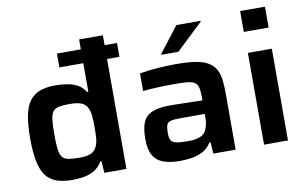

<svg xmlns="http://www.w3.org/2000/svg" viewBox="-77 -893 1679 1051"><g transform="rotate(-10 762.5 -367.5)"><path d="M283 -611V-688H617V-611ZM247 8Q196 8 160 -4.5Q124 -17 101.5 -46.5Q79 -76 68.5 -127Q58 -178 58 -254Q58 -331 68 -382Q78 -433 100.5 -462.5Q123 -492 158 -505Q193 -518 244 -518Q280 -518 311 -512.5Q342 -507 367 -493.5Q392 -480 409 -452H416V-743H548V0H425L421 -65H414Q397 -35 370.5 -19Q344 -3 312 2.5Q280 8 247 8ZM305 -105Q347 -105 369.5 -115Q392 -125 402 -147Q412 -168 414 -194.5Q416 -221 416 -255Q416 -292 413.5 -318Q411 -344 402 -362Q392 -385 369 -394.5Q346 -404 304 -404Q266 -404 243.5 -399.5Q221 -395 210 -380Q199 -365 195.5 -335Q192 -305 192 -255Q192 -204 195.5 -174Q199 -144 210 -129Q221 -114 244 -109.5Q267 -105 305 -105Z M842 8Q789 8 752 -6Q715 -20 696.5 -53Q678 -86 678 -142Q678 -201 692.5 -235.5Q707 -270 743.5 -285.5Q780 -301 846 -301Q856 -301 876 -300.5Q896 -300 922 -299.5Q948 -299 974.5 -298.5Q1001 -298 1023 -297V-317Q1023 -352 1017.5 -371Q1012 -390 996.5 -399Q981 -408 951 -410Q921 -412 873 -412Q849 -412 817.5 -411Q786 -410 757 -408Q728 -406 712 -404V-502Q757 -510 810.5 -514Q864 -518 919 -518Q983 -518 1026 -510.5Q1069 -503 1095 -486.5Q1121 -470 1134 -445.5Q1147 -421 1151 -388Q1155 -355 1155 -312V0H1031L1027 -63H1020Q1001 -32 971 -16.5Q941 -1 907 3.5Q873 8 842 8ZM905 -91Q930 -91 949.5 -94.5Q969 -98 983.5 -106Q998 -114 1006 -128Q1014 -143 1018.5 -162.5Q1023 -182 1023 -208V-222H882Q850 -222 833 -217.5Q816 -213 810.5 -198.5Q805 -184 805 -155Q805 -128 812 -114.5Q819 -101 840.5 -96Q862 -91 905 -91ZM845 -582V-587L954 -728H1088V-723L939 -582Z M1311 -627V-743H1449V-627ZM1313 0V-510H1446V0Z"/></g></svg>

Font: Saira SemiExpanded SemiBold
Style: Regular
Weight: 600
Width: 6
Designer: Hector Gatti with collaboration of the Omnibus-Type team
Foundry: Omnibus-Type
Version: Version 1.101